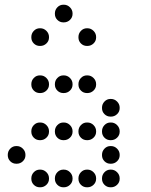

<svg xmlns="http://www.w3.org/2000/svg" viewBox="-20 -808 640 815"><path d="M249 -788Q234 -788 223.5 -777Q213 -766 213 -751V-749Q213 -734 223.5 -723.5Q234 -713 249 -713H251Q266 -713 277 -723.5Q288 -734 288 -749V-751Q288 -766 277 -777Q266 -788 251 -788ZM149 -688Q134 -688 123.5 -677Q113 -666 113 -651V-649Q113 -634 123.5 -623.5Q134 -613 149 -613H151Q166 -613 177 -623.5Q188 -634 188 -649V-651Q188 -666 177 -677Q166 -688 151 -688ZM349 -688Q334 -688 323.5 -677Q313 -666 313 -651V-649Q313 -634 323.5 -623.5Q334 -613 349 -613H351Q366 -613 377 -623.5Q388 -634 388 -649V-651Q388 -666 377 -677Q366 -688 351 -688ZM149 -488Q134 -488 123.5 -477Q113 -466 113 -451V-449Q113 -434 123.5 -423.5Q134 -413 149 -413H151Q166 -413 177 -423.5Q188 -434 188 -449V-451Q188 -466 177 -477Q166 -488 151 -488ZM249 -488Q234 -488 223.5 -477Q213 -466 213 -451V-449Q213 -434 223.5 -423.5Q234 -413 249 -413H251Q266 -413 277 -423.5Q288 -434 288 -449V-451Q288 -466 277 -477Q266 -488 251 -488ZM349 -488Q334 -488 323.5 -477Q313 -466 313 -451V-449Q313 -434 323.5 -423.5Q334 -413 349 -413H351Q366 -413 377 -423.5Q388 -434 388 -449V-451Q388 -466 377 -477Q366 -488 351 -488ZM449 -388Q434 -388 423.5 -377Q413 -366 413 -351V-349Q413 -334 423.5 -323.5Q434 -313 449 -313H451Q466 -313 477 -323.5Q488 -334 488 -349V-351Q488 -366 477 -377Q466 -388 451 -388ZM149 -288Q134 -288 123.5 -277Q113 -266 113 -251V-249Q113 -234 123.5 -223.5Q134 -213 149 -213H151Q166 -213 177 -223.5Q188 -234 188 -249V-251Q188 -266 177 -277Q166 -288 151 -288ZM249 -288Q234 -288 223.5 -277Q213 -266 213 -251V-249Q213 -234 223.5 -223.5Q234 -213 249 -213H251Q266 -213 277 -223.5Q288 -234 288 -249V-251Q288 -266 277 -277Q266 -288 251 -288ZM349 -288Q334 -288 323.5 -277Q313 -266 313 -251V-249Q313 -234 323.5 -223.5Q334 -213 349 -213H351Q366 -213 377 -223.5Q388 -234 388 -249V-251Q388 -266 377 -277Q366 -288 351 -288ZM449 -288Q434 -288 423.5 -277Q413 -266 413 -251V-249Q413 -234 423.5 -223.5Q434 -213 449 -213H451Q466 -213 477 -223.5Q488 -234 488 -249V-251Q488 -266 477 -277Q466 -288 451 -288ZM49 -188Q34 -188 23.5 -177Q13 -166 13 -151V-149Q13 -134 23.5 -123.5Q34 -113 49 -113H51Q66 -113 77 -123.5Q88 -134 88 -149V-151Q88 -166 77 -177Q66 -188 51 -188ZM449 -188Q434 -188 423.5 -177Q413 -166 413 -151V-149Q413 -134 423.5 -123.5Q434 -113 449 -113H451Q466 -113 477 -123.5Q488 -134 488 -149V-151Q488 -166 477 -177Q466 -188 451 -188ZM149 -88Q134 -88 123.5 -77Q113 -66 113 -51V-49Q113 -34 123.5 -23.5Q134 -13 149 -13H151Q166 -13 177 -23.5Q188 -34 188 -49V-51Q188 -66 177 -77Q166 -88 151 -88ZM249 -88Q234 -88 223.5 -77Q213 -66 213 -51V-49Q213 -34 223.5 -23.5Q234 -13 249 -13H251Q266 -13 277 -23.5Q288 -34 288 -49V-51Q288 -66 277 -77Q266 -88 251 -88ZM349 -88Q334 -88 323.5 -77Q313 -66 313 -51V-49Q313 -34 323.5 -23.5Q334 -13 349 -13H351Q366 -13 377 -23.5Q388 -34 388 -49V-51Q388 -66 377 -77Q366 -88 351 -88ZM449 -88Q434 -88 423.5 -77Q413 -66 413 -51V-49Q413 -34 423.5 -23.5Q434 -13 449 -13H451Q466 -13 477 -23.5Q488 -34 488 -49V-51Q488 -66 477 -77Q466 -88 451 -88Z"/></svg>

Font: Doto Rounded
Style: Bold
Weight: 700
Monospace: yes
Version: Version 1.000